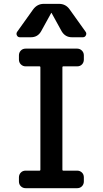

<svg xmlns="http://www.w3.org/2000/svg" viewBox="-20 -985 540 1005"><path d="M84 -790Q73.2 -790 68.4 -799.8Q63.5 -809.6 70.3 -819.3L153.3 -935.5Q174.8 -964.8 209 -964.8H289.1Q324.2 -964.8 344.7 -935.5L427.7 -819.3Q434.6 -810.5 429.7 -800.3Q424.8 -790 414.1 -790H356.4Q321.3 -790 302.7 -821.3L250 -917Q250 -918 249 -918Q248 -918 248 -917L195.3 -821.3Q177.7 -790 141.6 -790ZM310.5 -637.7Q306.6 -637.7 306.6 -632.8V-96.7Q306.6 -91.8 310.5 -91.8H383.8Q398.4 -91.8 408.7 -82Q418.9 -72.3 418.9 -56.6V-35.2Q418.9 -20.5 409.2 -10.3Q399.4 0 383.8 0H114.3Q99.6 0 89.4 -9.8Q79.1 -19.5 79.1 -35.2V-56.6Q79.1 -71.3 88.9 -81.5Q98.6 -91.8 114.3 -91.8H187.5Q191.4 -91.8 191.4 -96.7V-632.8Q191.4 -637.7 187.5 -637.7H114.3Q99.6 -637.7 89.4 -647.9Q79.1 -658.2 79.1 -672.9V-695.3Q79.1 -710 88.9 -720.2Q98.6 -730.5 114.3 -730.5H383.8Q398.4 -730.5 408.7 -720.2Q418.9 -710 418.9 -695.3V-672.9Q418.9 -658.2 409.2 -647.9Q399.4 -637.7 383.8 -637.7Z"/></svg>

Font: Rounded-L Mgen+ 1m medium
Style: Regular
Weight: 500
Designer: [Source Han Sans]
Ryoko NISHIZUKA  (kana & ideographs); Paul D. Hunt (Latin, Greek & Cyrillic); Wenlong ZHANG  (bopomofo
Version: Version 1.059.20150602